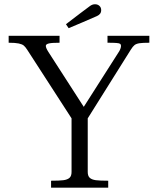

<svg xmlns="http://www.w3.org/2000/svg" viewBox="-20 -865 728 885"><path d="M309.8 -72.4V-319.5L105.2 -636Q97.1 -648.6 89.7 -654.9Q82.2 -661.2 66.4 -664.6Q50.5 -668 19.9 -668V-700H254.5V-668Q219.9 -668 205.6 -664.8Q191.2 -661.5 191.2 -653.5Q191.2 -644 203.1 -625.5L366.1 -372.5L529.4 -628.5Q532.9 -634.1 535.3 -641.1Q537.8 -648.1 537.8 -653.5Q537.8 -660 533.8 -662.9Q529.8 -665.9 516.9 -666.9Q504.1 -668 475.5 -668V-700H668.4V-668Q637.1 -668 622.6 -665.7Q608 -663.4 600.1 -657.2Q592.2 -651 582.9 -636L384.4 -319.5V-72.4Q384.4 -53.8 393.8 -45.3Q403.1 -36.9 421.9 -34.4Q440.6 -32 478.8 -32V0H215.4V-32Q253.6 -32 272.3 -34.4Q291 -36.9 300.4 -45.3Q309.8 -53.8 309.8 -72.4ZM395.6 -837.9Q401 -841.6 406.4 -843.5Q411.9 -845.4 418.1 -845.4Q430.2 -845.4 438.3 -837.9Q446.4 -830.5 446.4 -818.4Q446.4 -808.4 441.4 -801.9Q436.5 -795.4 427 -791Q397 -777.9 362.9 -763.2Q328.9 -748.5 296.4 -735.1L284 -753.4Q306.4 -770.9 346.1 -800.9Q385.9 -830.9 395.6 -837.9Z"/></svg>

Font: Didactic
Style: Regular
Weight: 400
Designer: Tyler Finck
Foundry: Etcetera Type Co
Version: Version 3.007;FEAKit 1.0